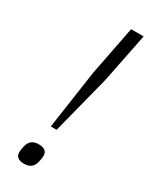

<svg xmlns="http://www.w3.org/2000/svg" viewBox="-187 -743 635 798"><g transform="rotate(30 131.0 -344.5)"><path d="M130 -181H102L143 -463L189 -698H249L202 -463ZM83 9Q42 9 42 -23Q42 -35 46 -51Q54 -92 96 -92Q137 -92 137 -60Q137 -48 133 -32Q125 9 83 9Z"/></g></svg>

Font: IBM Plex Sans Light
Style: Italic
Weight: 300
Italic angle: -11.31°
Designer: Mike Abbink, Paul van der Laan, Pieter van Rosmalen
Foundry: Bold Monday
Version: Version 3.0